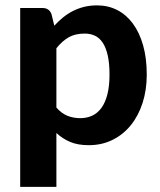

<svg xmlns="http://www.w3.org/2000/svg" viewBox="-20 -546 611 732"><path d="M195 -136Q214.5 -113.5 237.2 -104.5Q260 -95.5 286 -95.5Q311 -95.5 331.5 -105Q352 -114.5 366.8 -134.8Q381.5 -155 389.5 -186.5Q397.5 -218 397.5 -261.5Q397.5 -304.5 390.8 -334.5Q384 -364.5 371.8 -383Q359.5 -401.5 342 -409.8Q324.5 -418 303 -418Q266.5 -418 241.8 -403.8Q217 -389.5 195 -362ZM187 -448Q202.5 -465 220 -479.2Q237.5 -493.5 257.5 -503.8Q277.5 -514 300.5 -519.8Q323.5 -525.5 350.5 -525.5Q392 -525.5 426.8 -507.8Q461.5 -490 486.5 -456.2Q511.5 -422.5 525.5 -373.5Q539.5 -324.5 539.5 -261.5Q539.5 -203.5 523.8 -154.2Q508 -105 479 -69Q450 -33 409.2 -12.8Q368.5 7.5 318.5 7.5Q276.5 7.5 247.2 -5Q218 -17.5 195 -39V166.5H57V-515.5H142Q168 -515.5 176.5 -491.5Z"/></svg>

Font: LatoLatin Heavy
Style: Regular
Weight: 800
Designer: Lukasz Dziedzic with Adam Twardoch and Botio Nikoltchev
Foundry: tyPoland Lukasz Dziedzic
Version: Version 2.015; 2015-08-06; http://www.latofonts.com/